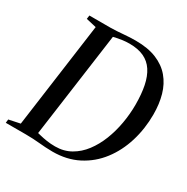

<svg xmlns="http://www.w3.org/2000/svg" viewBox="-184 -900 1034 1059"><g transform="rotate(30 333.0 -371.0)"><path d="M90.5 -743H227.5Q267.5 -744 306.2 -747.5Q345 -751 382 -751Q460 -751 514.8 -728.5Q569.5 -706 603.8 -665.2Q638 -624.5 653.8 -569Q669.5 -513.5 669.5 -447Q669.5 -355.5 644.2 -273.2Q619 -191 570.2 -127.5Q521.5 -64 450.8 -27.5Q380 9 289.5 9Q264.5 9 243.5 7.5Q222.5 6 202.2 4.2Q182 2.5 160.8 1.2Q139.5 0 114 0H-13L-10.5 -22.5L61 -37.5L152.5 -705L87.5 -720ZM166.5 -16.5 144 -46.5Q165.5 -41.5 187.5 -36Q209.5 -30.5 234 -26.8Q258.5 -23 287.5 -23Q342.5 -23 386 -47.8Q429.5 -72.5 461.5 -114.8Q493.5 -157 514.8 -211Q536 -265 546.5 -325Q557 -385 557 -443.5Q557 -511.5 546.5 -563Q536 -614.5 513 -649.5Q490 -684.5 452.5 -702Q415 -719.5 360.5 -719.5Q338 -719.5 316.2 -716.5Q294.5 -713.5 276 -709.5Q257.5 -705.5 245.5 -702L264.5 -727Z"/></g></svg>

Font: Merriweather 120pt
Style: Italic
Weight: 400
Italic angle: -7.8°
Version: Version 2.101